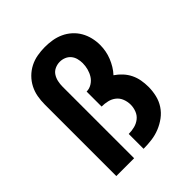

<svg xmlns="http://www.w3.org/2000/svg" viewBox="-203 -875 1006 1006"><g transform="rotate(-45 300.0 -371.5)"><path d="M79 0V-530Q79 -559 84 -587Q89 -615 102 -640.5Q115 -666 135.5 -686.5Q156 -707 181.5 -720Q207 -733 235.5 -738Q264 -743 292 -743Q292 -743 292 -743Q292 -743 292 -743Q320 -743 347 -738.5Q374 -734 399 -722.5Q424 -711 444.5 -692.5Q465 -674 478.5 -650.5Q492 -627 498.5 -600Q505 -573 505 -546Q505 -524 501 -502Q497 -480 488.5 -459Q480 -438 468.5 -419Q457 -400 442 -384Q463 -370 480.5 -351Q498 -332 509 -309.5Q520 -287 524.5 -262Q529 -237 529 -211Q529 -181 522 -150.5Q515 -120 498 -94Q481 -68 456 -49.5Q431 -31 402.5 -19.5Q374 -8 343.5 -4Q313 0 282 0H281V-110H282Q304 -110 325.5 -115.5Q347 -121 364 -134.5Q381 -148 389 -169Q397 -190 397 -211Q397 -233 389 -254Q381 -275 364 -288.5Q347 -302 325.5 -307Q304 -312 282 -312V-423Q303 -423 321.5 -434.5Q340 -446 351 -463.5Q362 -481 367.5 -501.5Q373 -522 373 -543Q373 -560 368.5 -577Q364 -594 353 -607Q342 -620 326 -626.5Q310 -633 293 -633Q274 -633 256.5 -625Q239 -617 229 -601.5Q219 -586 215 -567.5Q211 -549 211 -530V0Z"/></g></svg>

Font: Iosevka Curly XBdEx
Style: Regular
Weight: 800
Width: 7
Monospace: yes
Designer: Belleve Invis
Foundry: Belleve Invis
Version: Version 11.1.0; ttfautohint (v1.8.3)